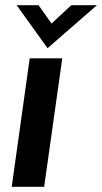

<svg xmlns="http://www.w3.org/2000/svg" viewBox="-20 -717 392 737"><path d="M25 0H149.5L219 -493H94ZM44 -697 162.5 -532 352 -697H253.5L178 -626.5L128 -697Z"/></svg>

Font: HK Grotesk
Style: Bold Italic
Weight: 700
Italic angle: -16°
Designer: Alfredo Marco Pradil
Foundry: Hanken Design Co.
Version: Version 3.001;FEAKit 1.0